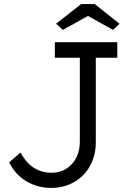

<svg xmlns="http://www.w3.org/2000/svg" viewBox="-20 -906 639 938"><path d="M248 -700H553V-624H448V-211Q448 -148 420.5 -97Q393 -46 343 -17Q293 12 230 12Q163 12 108 -21Q53 -54 25 -113L80 -161Q110 -107 148 -84.5Q186 -62 231 -62Q292 -62 331 -104.5Q370 -147 370 -215V-624H248ZM254 -790 376 -886H443L564 -790L532 -760L410 -828L287 -760Z"/></svg>

Font: Lexend HM
Style: Regular
Weight: 400
Designer: Bonnie Shaver-Troup, Thomas Jockin, Octavio Pardo
Foundry: Lexend
Version: Version 1.091